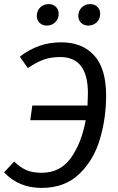

<svg xmlns="http://www.w3.org/2000/svg" viewBox="-20 -907 579 939"><path d="M499 -440Q499 -330 469 -227.5Q439 -125 368 -56.5Q297 12 183 12Q72 12 0 -64L49 -117Q78 -89 108 -75.5Q138 -62 184 -62Q275 -62 327 -135Q379 -208 399 -319H128L138 -391H408Q410 -433 410 -451Q410 -628 275 -628Q229 -628 194 -615.5Q159 -603 116 -574L77 -630Q123 -665 172 -682.5Q221 -700 280 -700Q382 -700 440.5 -636Q499 -572 499 -440ZM160 -829Q160 -854 176.5 -870.5Q193 -887 218 -887Q240 -887 253.5 -873.5Q267 -860 267 -840Q267 -815 250.5 -798.5Q234 -782 209 -782Q187 -782 173.5 -795.5Q160 -809 160 -829ZM363 -829Q363 -854 379.5 -870.5Q396 -887 421 -887Q443 -887 456.5 -873.5Q470 -860 470 -840Q470 -815 453.5 -798.5Q437 -782 412 -782Q390 -782 376.5 -795.5Q363 -809 363 -829Z"/></svg>

Font: Fira Sans Book
Style: Italic
Weight: 350
Italic angle: -8°
Designer: bBox Type GmbH & Carrois Corporate GbR & Edenspiekermann AG
Foundry: bBox Type GmbH & Carrois Corporate GbR & Edenspiekermann AG
Version: Version 4.301